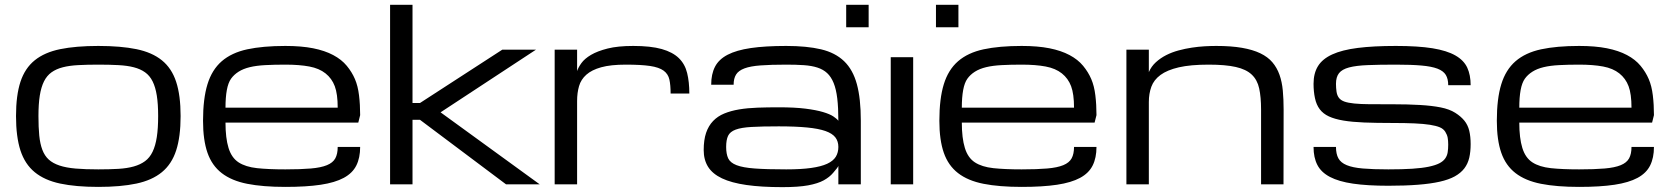

<svg xmlns="http://www.w3.org/2000/svg" viewBox="-20 -770 6991 802"><path d="M46.9 -285.2Q46.9 -371.6 65.4 -428.2Q84 -484.9 125 -518.1Q166 -551.3 231.4 -564.7Q296.9 -578.1 390.6 -578.1Q484.4 -578.1 549.8 -564.7Q615.2 -551.3 656.2 -518.1Q697.3 -484.9 715.8 -428.2Q734.4 -371.6 734.4 -285.2Q734.4 -198.7 715.8 -141.6Q697.3 -84.5 656.2 -50.8Q615.2 -17.1 549.8 -3.2Q484.4 10.7 390.6 10.7Q296.9 10.7 231.4 -3.2Q166 -17.1 125 -50.8Q84 -84.5 65.4 -141.6Q46.9 -198.7 46.9 -285.2ZM140.6 -285.2Q140.6 -238.3 144 -203.6Q147.5 -168.9 157 -144Q166.5 -119.1 183.6 -103.5Q200.7 -87.9 228.5 -78.6Q256.3 -69.3 296.1 -65.9Q335.9 -62.5 390.6 -62.5Q437.5 -62.5 474.4 -64.7Q511.2 -66.9 538.8 -74.7Q566.4 -82.5 585.9 -96.9Q605.5 -111.3 617.4 -136.2Q629.4 -161.1 635 -197.5Q640.6 -233.9 640.6 -285.2Q640.6 -335.4 635 -370.8Q629.4 -406.2 617.4 -430.2Q605.5 -454.1 585.9 -468Q566.4 -481.9 538.8 -489Q511.2 -496.1 474.4 -498Q437.5 -500 390.6 -500Q343.8 -500 306.9 -498Q270 -496.1 242.4 -489Q214.8 -481.9 195.3 -468Q175.8 -454.1 163.8 -430.2Q151.9 -406.2 146.2 -370.8Q140.6 -335.4 140.6 -285.2Z M1171.9 10.7Q1078.1 10.7 1012.7 -2.2Q947.3 -15.1 906.2 -46.9Q865.2 -78.6 846.7 -131.8Q828.1 -185.1 828.1 -265.6Q828.1 -357.9 846.7 -418.2Q865.2 -478.5 906.2 -514.2Q947.3 -549.8 1012.7 -564Q1078.1 -578.1 1171.9 -578.1Q1238.8 -578.1 1287.8 -568.4Q1336.9 -558.6 1371.8 -540Q1406.7 -521.5 1428.5 -495.1Q1450.2 -468.8 1462.6 -439.7Q1475.1 -410.6 1479.7 -371.6Q1484.4 -332.5 1484.4 -289.1L1476.6 -257.8H921.9Q921.9 -193.4 934.6 -152.1Q947.3 -110.8 976.6 -91.8Q1005.9 -72.8 1053.7 -67.6Q1101.6 -62.5 1171.9 -62.5Q1236.3 -62.5 1278.6 -66.2Q1320.8 -69.8 1345.7 -80.1Q1370.6 -90.3 1380.6 -108.6Q1390.6 -127 1390.6 -156.2H1484.4Q1484.4 -110.8 1468.5 -78.9Q1452.6 -46.9 1416 -27.1Q1379.4 -7.3 1319.6 1.7Q1259.8 10.7 1171.9 10.7ZM1171.9 -500Q1125 -500 1088.1 -498Q1051.3 -496.1 1023.7 -489.5Q996.1 -482.9 976.6 -470.5Q957 -458 945.1 -441.2Q933.1 -424.3 927.5 -393.8Q921.9 -363.3 921.9 -320.3H1390.6Q1390.6 -377.4 1378.4 -409.9Q1366.2 -442.4 1339.8 -463.4Q1313.5 -484.4 1272 -492.2Q1230.5 -500 1171.9 -500Z M1609.4 -750H1703.1V-339.8H1734.4L2078.1 -562.5H2218.8L1820.3 -300.8L2234.4 0H2093.8L1734.4 -269.5H1703.1V0H1609.4Z M2781.2 -379.4Q2781.2 -414.6 2776.1 -437.7Q2771 -460.9 2752 -474.9Q2732.9 -488.8 2695.6 -494.4Q2658.2 -500 2593.8 -500Q2530.8 -500 2491.2 -489Q2451.7 -478 2429.2 -458Q2406.7 -438 2398.7 -410.2Q2390.6 -382.3 2390.6 -348.1V0H2296.9V-562.5H2390.6V-473.1Q2395.5 -488.3 2408.7 -506.6Q2421.9 -524.9 2448.7 -540.8Q2475.6 -556.6 2518.3 -567.4Q2561 -578.1 2625 -578.1Q2698.2 -578.1 2744.1 -565.2Q2790 -552.2 2815.7 -527.1Q2841.3 -502 2850.3 -464.8Q2859.4 -427.7 2859.4 -379.4Z M3481.9 -77.1Q3480.5 -71.3 3460 -47.9Q3445.3 -30.3 3420.9 -16.8Q3396.5 -3.4 3355.7 4.2Q3314.9 11.7 3248.5 11.7Q3160.2 11.7 3097.7 2.7Q3035.2 -6.3 2995.6 -25.1Q2956.1 -43.9 2937.7 -73.2Q2919.4 -102.5 2919.4 -143.1Q2919.4 -185.5 2929.4 -215.1Q2939.5 -244.6 2958.7 -264.6Q2978 -284.7 3005.4 -295.9Q3032.7 -307.1 3067.6 -313Q3102.5 -318.8 3144 -320.3Q3185.5 -321.8 3232.4 -321.8Q3299.3 -321.8 3344.2 -316.2Q3389.2 -310.5 3417.7 -302Q3446.3 -293.5 3460.9 -283.7Q3475.6 -273.9 3481.9 -265.6Q3481.9 -320.3 3477.3 -358.9Q3472.7 -397.5 3462.2 -423.3Q3451.7 -449.2 3435.1 -464.6Q3418.5 -480 3394.3 -487.8Q3370.1 -495.6 3337.9 -497.8Q3305.7 -500 3264.2 -500Q3199.7 -500 3157.2 -496.8Q3114.7 -493.7 3089.8 -484.4Q3064.9 -475.1 3054.7 -458.7Q3044.4 -442.4 3044.4 -416H2950.7Q2950.7 -460.4 2966.6 -491.2Q2982.4 -522 3019.3 -541.3Q3056.2 -560.5 3116.2 -569.3Q3176.3 -578.1 3264.2 -578.1Q3350.1 -578.1 3409.7 -564Q3469.2 -549.8 3506.1 -514.2Q3543 -478.5 3559.3 -418.2Q3575.7 -357.9 3575.7 -265.6V0H3481.9ZM3264.2 -62.5Q3326.2 -62.5 3367.9 -68.4Q3409.7 -74.2 3435.1 -85.9Q3460.4 -97.7 3471.2 -115.2Q3481.9 -132.8 3481.9 -156.2Q3481.9 -179.7 3469.5 -196Q3457 -212.4 3428 -222.7Q3398.9 -232.9 3351.1 -237.5Q3303.2 -242.2 3232.9 -242.2Q3162.6 -242.2 3119.4 -239.7Q3076.2 -237.3 3052.7 -228.5Q3029.3 -219.7 3021.2 -202.6Q3013.2 -185.5 3013.2 -156.2Q3013.2 -127 3021.7 -108.6Q3030.3 -90.3 3056.6 -80.1Q3083 -69.8 3132.6 -66.2Q3182.1 -62.5 3264.2 -62.5Z M3700.7 0H3794.4V-531.2H3700.7ZM3608.4 -750H3514.6V-656.2H3608.4ZM3983.4 -750H3889.6V-656.2H3983.4Z M4247.6 10.7Q4153.8 10.7 4088.4 -2.2Q4022.9 -15.1 3981.9 -46.9Q3940.9 -78.6 3922.4 -131.8Q3903.8 -185.1 3903.8 -265.6Q3903.8 -357.9 3922.4 -418.2Q3940.9 -478.5 3981.9 -514.2Q4022.9 -549.8 4088.4 -564Q4153.8 -578.1 4247.6 -578.1Q4314.5 -578.1 4363.5 -568.4Q4412.6 -558.6 4447.5 -540Q4482.4 -521.5 4504.2 -495.1Q4525.9 -468.8 4538.3 -439.7Q4550.8 -410.6 4555.4 -371.6Q4560.1 -332.5 4560.1 -289.1L4552.2 -257.8H3997.6Q3997.6 -193.4 4010.3 -152.1Q4022.9 -110.8 4052.2 -91.8Q4081.5 -72.8 4129.4 -67.6Q4177.2 -62.5 4247.6 -62.5Q4312 -62.5 4354.2 -66.2Q4396.5 -69.8 4421.4 -80.1Q4446.3 -90.3 4456.3 -108.6Q4466.3 -127 4466.3 -156.2H4560.1Q4560.1 -110.8 4544.2 -78.9Q4528.3 -46.9 4491.7 -27.1Q4455.1 -7.3 4395.3 1.7Q4335.4 10.7 4247.6 10.7ZM4247.6 -500Q4200.7 -500 4163.8 -498Q4127 -496.1 4099.4 -489.5Q4071.8 -482.9 4052.2 -470.5Q4032.7 -458 4020.8 -441.2Q4008.8 -424.3 4003.2 -393.8Q3997.6 -363.3 3997.6 -320.3H4466.3Q4466.3 -377.4 4454.1 -409.9Q4441.9 -442.4 4415.5 -463.4Q4389.2 -484.4 4347.7 -492.2Q4306.2 -500 4247.6 -500Z M5247.6 0V-312.5Q5247.6 -364.7 5239.7 -400.6Q5231.9 -436.5 5208.5 -458.5Q5185.1 -480.5 5142.1 -490.2Q5099.1 -500 5028.8 -500Q4952.6 -500 4904.1 -488.8Q4855.5 -477.5 4827.6 -457Q4799.8 -436.5 4789.3 -407.7Q4778.8 -378.9 4778.8 -343.8V0H4685.1V-562.5H4778.8V-468.8Q4789.1 -492.7 4808.1 -510Q4827.1 -527.3 4851.1 -539.6Q4875 -551.8 4902.8 -559.3Q4930.7 -566.9 4958.5 -571Q4986.3 -575.2 5012.5 -576.7Q5038.6 -578.1 5060.1 -578.1Q5122.6 -578.1 5167.7 -570.3Q5212.9 -562.5 5244.4 -547.4Q5275.9 -532.2 5294.9 -509.8Q5314 -487.3 5324.5 -457.8Q5335 -428.2 5338.4 -391.8Q5341.8 -355.5 5341.8 -312.5L5341.3 0Z M5794.9 -256.3Q5849.6 -256.3 5888.2 -254.6Q5926.8 -252.9 5952.9 -248.8Q5979 -244.6 5994.1 -238.3Q6009.3 -231.9 6017.1 -219.5Q6024.9 -207 6027.1 -194.6Q6029.3 -182.1 6029.3 -166Q6029.3 -148.4 6027.1 -134Q6024.9 -119.6 6016.6 -107.9Q6008.3 -96.2 5992.2 -87.9Q5976.1 -79.6 5948.2 -73.7Q5920.4 -67.9 5879.2 -65.2Q5837.9 -62.5 5779.3 -62.5Q5714.8 -62.5 5672.6 -66.2Q5630.4 -69.8 5605.5 -80.1Q5580.6 -90.3 5570.6 -108.6Q5560.5 -127 5560.5 -156.2H5466.8Q5466.8 -111.8 5482.7 -81.1Q5498.5 -50.3 5535.2 -31Q5571.8 -11.7 5631.6 -2.9Q5691.4 5.9 5779.3 5.9Q5849.6 5.9 5902.6 1.7Q5955.6 -2.4 5993.7 -11Q6031.7 -19.5 6056.9 -33.4Q6082 -47.4 6096.7 -66.7Q6111.3 -85.9 6117.2 -111.1Q6123 -136.2 6123 -168Q6123 -199.7 6117.2 -223.9Q6111.3 -248 6096.9 -265.9Q6082.5 -283.7 6058.6 -298.8Q6034.7 -314 5998 -321.3Q5961.4 -328.6 5911.4 -331.5Q5861.3 -334.5 5794.9 -334.5Q5740.2 -334.5 5701.7 -334.7Q5663.1 -335 5637 -337.6Q5610.8 -340.3 5595.7 -345.7Q5580.6 -351.1 5572.8 -361.3Q5564.9 -371.6 5562.7 -387.5Q5560.5 -403.3 5560.5 -419.9Q5560.5 -448.2 5573.2 -464.4Q5585.9 -480.5 5615.2 -488.3Q5644.5 -496.1 5692.4 -498Q5740.2 -500 5810.5 -500Q5875 -500 5917.2 -496.3Q5959.5 -492.7 5984.4 -483.2Q6009.3 -473.6 6019.3 -457Q6029.3 -440.4 6029.3 -414.1H6123Q6123 -456.5 6108.9 -487.3Q6094.7 -518.1 6059.3 -538.3Q6023.9 -558.6 5963.6 -568.4Q5903.3 -578.1 5810.5 -578.1Q5716.8 -578.1 5651.4 -569.8Q5585.9 -561.5 5544.9 -542.7Q5503.9 -523.9 5485.4 -493.9Q5466.8 -463.9 5466.8 -419.9Q5466.8 -387.7 5472.7 -360.1Q5478.5 -332.5 5492.7 -313.7Q5506.8 -294.9 5531 -283.7Q5555.2 -272.5 5591.6 -266.4Q5627.9 -260.3 5678.2 -258.3Q5728.5 -256.3 5794.9 -256.3Z M6576.2 10.7Q6482.4 10.7 6417 -2.2Q6351.6 -15.1 6310.5 -46.9Q6269.5 -78.6 6251 -131.8Q6232.4 -185.1 6232.4 -265.6Q6232.4 -357.9 6251 -418.2Q6269.5 -478.5 6310.5 -514.2Q6351.6 -549.8 6417 -564Q6482.4 -578.1 6576.2 -578.1Q6643.1 -578.1 6692.1 -568.4Q6741.2 -558.6 6776.1 -540Q6811 -521.5 6832.8 -495.1Q6854.5 -468.8 6866.9 -439.7Q6879.4 -410.6 6884 -371.6Q6888.7 -332.5 6888.7 -289.1L6880.9 -257.8H6326.2Q6326.2 -193.4 6338.9 -152.1Q6351.6 -110.8 6380.9 -91.8Q6410.2 -72.8 6458 -67.6Q6505.9 -62.5 6576.2 -62.5Q6640.6 -62.5 6682.9 -66.2Q6725.1 -69.8 6750 -80.1Q6774.9 -90.3 6784.9 -108.6Q6794.9 -127 6794.9 -156.2H6888.7Q6888.7 -110.8 6872.8 -78.9Q6856.9 -46.9 6820.3 -27.1Q6783.7 -7.3 6723.9 1.7Q6664.1 10.7 6576.2 10.7ZM6576.2 -500Q6529.3 -500 6492.4 -498Q6455.6 -496.1 6428 -489.5Q6400.4 -482.9 6380.9 -470.5Q6361.3 -458 6349.4 -441.2Q6337.4 -424.3 6331.8 -393.8Q6326.2 -363.3 6326.2 -320.3H6794.9Q6794.9 -377.4 6782.7 -409.9Q6770.5 -442.4 6744.1 -463.4Q6717.8 -484.4 6676.3 -492.2Q6634.8 -500 6576.2 -500Z"/></svg>

Font: Michroma
Style: Regular
Weight: 400
Version: Version 1.000